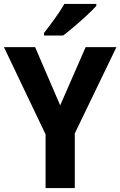

<svg xmlns="http://www.w3.org/2000/svg" viewBox="-20 -953 610 973"><path d="M285 -419 414 -714H570L359 -277V0H211V-272L0 -714H158ZM468 -923Q451 -904 421 -876Q391 -848 358 -820Q325 -792 300 -773H203V-786Q228 -818 257.5 -858.5Q287 -899 306 -933H468Z"/></svg>

Font: Noto Sans Khmer UI SemiCondensed
Style: Bold
Weight: 700
Width: 4
Designer: Danh Hong and the Monotype Design Team
Foundry: Monotype Imaging Inc.
Version: Version 2.002; ttfautohint (v1.8.4.7-5d5b)